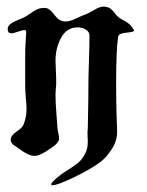

<svg xmlns="http://www.w3.org/2000/svg" viewBox="-20 -462 437 569"><path d="M139.6 73.2Q158.2 55.7 178.2 43.5Q198.2 31.2 210.4 21.5Q222.7 11.7 232.4 -6.8Q240.2 -21.5 240.2 -42Q240.2 -45.9 239.7 -53.7Q239.3 -61.5 239.3 -66.4Q239.3 -76.2 240.2 -81.1Q242.2 -177.7 242.2 -234.4Q242.2 -246.1 243.7 -283.2Q245.1 -320.3 245.1 -357.4Q245.1 -367.2 234.9 -374Q224.6 -380.9 210 -380.9Q179.7 -380.9 163.1 -353.5Q144.5 -322.3 144.5 -281.2Q144.5 -273.4 145.5 -255.4Q146.5 -237.3 146.5 -228.5V-212.9Q144.5 -189.5 144.5 -179.7Q144.5 -161.1 147 -127.9Q149.4 -94.7 150.4 -81.1Q151.4 -74.2 153.3 -64.9Q155.3 -55.7 155.3 -51.8Q155.3 -38.1 128.9 -21.5Q98.6 0 82 0Q64.5 0 36.1 -21.5Q34.2 -23.4 28.3 -26.9Q22.5 -30.3 19.5 -32.7Q16.6 -35.2 14.2 -39.1Q11.7 -43 11.7 -47.9Q11.7 -60.5 28.8 -71.8Q45.9 -83 49.8 -92.8Q58.6 -114.3 58.6 -139.6Q58.6 -150.4 56.6 -171.9Q54.7 -193.4 54.7 -206.1V-212.9V-243.2V-299.8Q54.7 -317.4 55.7 -333Q56.6 -348.6 57.1 -356.9Q57.6 -365.2 57.6 -367.2Q57.6 -373 51.8 -373Q47.9 -373 33.7 -368.2Q19.5 -363.3 13.7 -363.3Q5.9 -363.3 3.9 -369.1Q2.9 -372.1 2.9 -376Q2.9 -384.8 11.2 -391.1Q19.5 -397.5 35.6 -403.8Q51.8 -410.2 57.6 -414.1Q61.5 -416 73.2 -424.3Q85 -432.6 92.8 -435.5Q100.6 -438.5 109.4 -438.5H115.2Q127.9 -436.5 140.6 -418.9Q153.3 -401.4 166 -399.4Q168.9 -398.4 174.8 -398.4Q187.5 -398.4 206.5 -407.7Q225.6 -417 232.4 -418.9Q241.2 -421.9 258.3 -432.1Q275.4 -442.4 287.1 -442.4Q292 -442.4 294.9 -441.4Q302.7 -440.4 308.6 -435.5Q314.5 -430.7 320.3 -422.9Q326.2 -415 331.1 -411.1Q336.9 -406.2 345.2 -402.3Q353.5 -398.4 360.8 -392.6Q368.2 -386.7 376 -375Q377 -373 377 -371.1Q377 -367.2 354.5 -365.2Q332 -363.3 330.1 -353.5Q324.2 -316.4 324.2 -211.9Q324.2 -162.1 325.2 -130.4Q326.2 -98.6 326.7 -86.4Q327.1 -74.2 327.1 -71.3Q327.1 -44.9 311.5 -20.5Q295.9 3.9 278.3 17.6Q248 40 199.2 63.5Q150.4 86.9 135.7 86.9Q131.8 86.9 131.8 84Q131.8 81.1 139.6 73.2Z"/></svg>

Font: Isabella
Style: Medium
Weight: 500
Designer: John Stracke
Version: Version 001.202